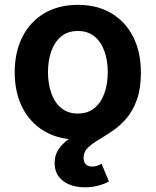

<svg xmlns="http://www.w3.org/2000/svg" viewBox="-20 -573 651 803"><path d="M305.7 10.7Q224.6 10.7 165.3 -24.4Q106 -59.6 73.7 -123Q41.5 -186.5 41.5 -270.5Q41.5 -355 73.7 -418.7Q106 -482.4 165.3 -517.6Q224.6 -552.7 305.7 -552.7Q386.7 -552.7 445.8 -517.6Q504.9 -482.4 537.1 -418.7Q569.3 -355 569.3 -270.5Q569.3 -186.5 537.1 -123Q504.9 -59.6 445.8 -24.4Q386.7 10.7 305.7 10.7ZM305.7 -98.1Q347.2 -98.1 375 -121.1Q402.8 -144 416.7 -183.1Q430.7 -222.2 430.7 -271Q430.7 -319.8 416.7 -358.9Q402.8 -397.9 375 -420.7Q347.2 -443.4 305.7 -443.4Q263.7 -443.4 236.1 -420.7Q208.5 -397.9 194.6 -359.1Q180.7 -320.3 180.7 -271Q180.7 -222.2 194.6 -183.1Q208.5 -144 236.1 -121.1Q263.7 -98.1 305.7 -98.1ZM335 210.4Q279.8 210.4 244.1 183.8Q208.5 157.2 208.5 108.9Q208.5 76.2 224.4 52.2Q240.2 28.3 266.4 9.5Q292.5 -9.3 323.5 -27.3Q354.5 -45.4 385.5 -66.2Q416.5 -86.9 442.4 -114.3Q468.3 -141.6 484.1 -179.7Q500 -217.8 500 -270.5H569.3Q569.3 -201.7 552 -154.5Q534.7 -107.4 507.6 -76.4Q480.5 -45.4 449.5 -24.7Q418.5 -3.9 391.4 12.2Q364.3 28.3 346.9 45.4Q329.6 62.5 329.6 87.4Q329.6 104 338.6 113.8Q347.7 123.5 365.7 123.5Q377 123.5 386.5 120.4Q396 117.2 404.8 111.8L435.5 186Q418.5 195.8 391.8 203.1Q365.2 210.4 335 210.4Z"/></svg>

Font: Inter
Style: 650
Weight: 650
Designer: Rasmus Andersson
Foundry: rsms
Version: Version 4.001;git-66647c0bb